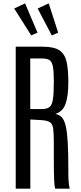

<svg xmlns="http://www.w3.org/2000/svg" viewBox="-20 -1142 490 1162"><path d="M75.2 0V-859.4H240.2Q308.6 -859.4 341.3 -836.2Q374 -813 383.8 -765.1Q393.6 -717.3 393.6 -643.6Q393.6 -562.5 377 -514.2Q360.4 -465.8 314.5 -452.6Q338.9 -448.7 354.2 -431.9Q369.6 -415 378.2 -377.9Q386.7 -340.8 390.1 -277.6Q393.6 -214.4 393.6 -117.2Q393.6 -107.4 393.6 -94.7Q393.6 -82 394 -68.4Q394.5 -54.7 395.5 -41.7Q396.5 -28.8 398.2 -18.1Q399.9 -7.3 402.3 0H314.5Q312 -4.9 310.5 -16.8Q309.1 -28.8 307.9 -49.6Q306.6 -70.3 306.2 -102.1Q305.7 -133.8 305.7 -178.2Q305.7 -222.7 305.7 -281.7Q305.7 -335 302 -363Q298.3 -391.1 282.7 -401.9Q267.1 -412.6 231.4 -415L163.6 -418.9V0ZM163.1 -481.9H232.9Q262.2 -481.9 278.1 -492.9Q293.9 -503.9 299.8 -538.6Q305.7 -573.2 305.7 -644V-650.4Q305.7 -709 300.3 -738.5Q294.9 -768.1 279.8 -778.1Q264.6 -788.1 234.9 -788.1H163.1ZM168.9 -927.7 65.9 -1090.8 131.8 -1121.6 207 -944.3ZM293.5 -927.7 208 -1090.3 274.9 -1121.6 332 -944.3Z"/></svg>

Font: AntonioLight
Style: Regular
Weight: 300
Designer: Vernon Adams
Foundry: Vernon Adams
Version: Version 1.002